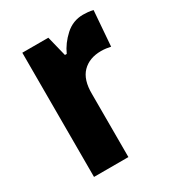

<svg xmlns="http://www.w3.org/2000/svg" viewBox="-141 -647 674 735"><g transform="rotate(-30 196.5 -279.5)"><path d="M335 -559Q345 -559 356 -558Q367 -557 379 -554L367 -399Q359 -401 347.5 -402.5Q336 -404 325 -404Q273 -404 242.5 -373Q212 -342 213 -278V0H61V-549H176L198 -460H206Q223 -498 256.5 -528.5Q290 -559 335 -559Z"/></g></svg>

Font: Noto Sans Kannada Condensed ExtraBold
Style: Regular
Weight: 800
Width: 3
Designer: Jelle Bosma - Monotype Design Team
Foundry: Monotype Imaging Inc.
Version: Version 2.005; ttfautohint (v1.8.4.7-5d5b)